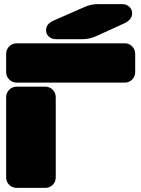

<svg xmlns="http://www.w3.org/2000/svg" viewBox="-20 -910 685 930"><path d="M378.9 -720.2H252Q230.5 -720.2 216.8 -732.7Q203.1 -745.1 203.1 -763.2Q203.1 -779.8 212.6 -791.3Q222.2 -802.7 243.2 -812L389.2 -876Q421.4 -890.1 454.1 -890.1H570.8Q592.3 -890.1 606.2 -877.2Q620.1 -864.3 620.1 -846.2Q620.1 -814.9 582 -796.9L445.8 -734.9Q413.1 -720.2 378.9 -720.2ZM634.8 -648.9V-561Q634.8 -539.6 620.1 -524.7Q605.5 -509.8 584 -509.8H61Q39.6 -509.8 24.7 -524.7Q9.8 -539.6 9.8 -561V-648.9Q9.8 -670.4 24.7 -685.3Q39.6 -700.2 61 -700.2H584Q605.5 -700.2 620.1 -685.3Q634.8 -670.4 634.8 -648.9ZM250 -439V-50.8Q250 -29.3 235.4 -14.6Q220.7 0 199.2 0H61Q39.6 0 24.7 -14.6Q9.8 -29.3 9.8 -50.8V-439Q9.8 -460.4 24.7 -475.3Q39.6 -490.2 61 -490.2H199.2Q220.7 -490.2 235.4 -475.3Q250 -460.4 250 -439Z"/></svg>

Font: Nastup Soft
Style: Regular
Weight: 400
Designer: Maksym Kobuzan
Foundry: Zakznak
Version: Version 1.020;hotconv 1.0.109;makeotfexe 2.5.65596